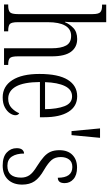

<svg xmlns="http://www.w3.org/2000/svg" viewBox="289 -1089 810 1428"><g transform="rotate(90 694.0 -375.0)"><path d="M13 0V-31H21Q56 -31 70.5 -43.5Q85 -56 85 -105V-657Q85 -704 70 -716.5Q55 -729 26 -729H14V-760H145V-515Q145 -497 144 -479.5Q143 -462 142 -453H145Q159 -488 188.5 -516Q218 -544 270 -544Q331 -544 365 -498Q399 -452 399 -356V-104Q399 -56 412 -43.5Q425 -31 459 -31H463V0H339V-355Q339 -424 318.5 -461.5Q298 -499 247 -499Q196 -499 170.5 -454.5Q145 -410 145 -326V-103Q145 -54 159.5 -42.5Q174 -31 209 -31H213V0Z M704 10Q622 10 576 -61.5Q530 -133 530 -263Q530 -404 573.5 -474Q617 -544 696 -544Q771 -544 811.5 -479.5Q852 -415 852 -298V-267H590Q591 -146 623.5 -88.5Q656 -31 714 -31Q756 -31 782.5 -56Q809 -81 822 -113Q828 -110 832.5 -103Q837 -96 837 -85Q837 -66 822.5 -44Q808 -22 778.5 -6Q749 10 704 10ZM792 -305Q791 -394 769.5 -450Q748 -506 697 -506Q646 -506 620 -452.5Q594 -399 591 -305Z M955 -502 935 -714H1005L985 -502Z M1211 10Q1147 10 1114.5 -20Q1082 -50 1082 -94Q1082 -123 1094 -136Q1106 -149 1122 -149Q1122 -93 1144 -59Q1166 -25 1213 -25Q1301 -25 1301 -127Q1301 -162 1283.5 -188.5Q1266 -215 1215 -246Q1172 -273 1146 -296.5Q1120 -320 1108.5 -347Q1097 -374 1097 -412Q1097 -474 1132 -508.5Q1167 -543 1226 -543Q1282 -543 1312 -516.5Q1342 -490 1342 -451Q1342 -400 1302 -400Q1302 -508 1222 -508Q1184 -508 1166 -483.5Q1148 -459 1148 -422Q1148 -380 1170 -354Q1192 -328 1243 -298Q1303 -264 1328 -227Q1353 -190 1353 -135Q1353 -68 1315.5 -29Q1278 10 1211 10Z"/></g></svg>

Font: Noto Serif Ethiopic ExtraCondensed Light
Style: Regular
Weight: 300
Width: 2
Designer: Monotype Design Team
Foundry: Monotype Imaging Inc.
Version: Version 2.102; ttfautohint (v1.8.4.7-5d5b)